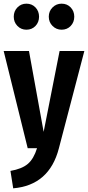

<svg xmlns="http://www.w3.org/2000/svg" viewBox="-22 -808 480 1047"><path d="M299 1Q247 202 50 219L35 124Q98 113 130 85.5Q162 58 180 0H129L-2 -530H136L216 -89L303 -530H438ZM191 -717Q191 -687 171.5 -666.5Q152 -646 122 -646Q93 -646 73 -666.5Q53 -687 53 -717Q53 -747 73 -767.5Q93 -788 122 -788Q152 -788 171.5 -767.5Q191 -747 191 -717ZM383 -717Q383 -687 363.5 -666.5Q344 -646 314 -646Q285 -646 264.5 -666.5Q244 -687 244 -717Q244 -747 264.5 -767.5Q285 -788 314 -788Q344 -788 363.5 -767.5Q383 -747 383 -717Z"/></svg>

Font: Fira Sans Extra Condensed SemiBold
Style: Regular
Weight: 600
Width: 1
Designer: Carrois Corporate & Edenspiekermann AG
Foundry: Carrois Corporate GbR & Edenspiekermann AG
Version: Version 4.203